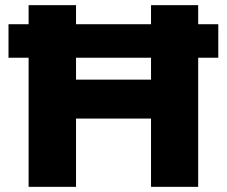

<svg xmlns="http://www.w3.org/2000/svg" viewBox="-20 -725 881 745"><path d="M91 0V-501H13V-631H91V-705H275V-631H566V-705H749V-631H827V-501H749V0H566V-265H275V0ZM275 -416H566V-501H275Z"/></svg>

Font: Nunito Sans 12pt Black
Style: Regular
Weight: 900
Designer: Vernon Adams
Foundry: Vernon Adams
Version: Version 3.101;gftools[0.9.27]